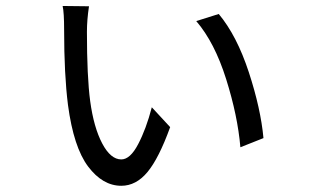

<svg xmlns="http://www.w3.org/2000/svg" viewBox="-20 -591 1040 633"><path d="M186.5 -571.3 273.4 -570.3Q266.6 -525.4 266.6 -486.3Q266.6 -337.9 277.3 -257.8Q289.1 -170.9 316.9 -118.2Q344.7 -65.4 379.9 -65.4Q409.2 -65.4 435.5 -115.7Q461.9 -166 480.5 -237.3L541 -171.9Q503.9 -69.3 466.3 -23.9Q428.7 21.5 379.9 21.5Q318.4 21.5 270.5 -42Q222.7 -105.5 204.1 -245.1Q191.4 -345.7 191.4 -492.2Q191.4 -549.8 186.5 -571.3ZM627 -521.5 701.2 -544.9Q760.7 -473.6 800.3 -353Q839.8 -232.4 848.6 -135.7L772.5 -105.5Q763.7 -209 725.6 -330.1Q687.5 -451.2 627 -521.5Z"/></svg>

Font: Gen Shin Gothic Regular
Style: Regular
Weight: 400
Designer: [Source Han Sans]
Ryoko NISHIZUKA  (kana & ideographs); Paul D. Hunt (Latin, Greek & Cyrillic); Wenlong ZHANG  (bopomofo
Version: Version 1.002.20150607